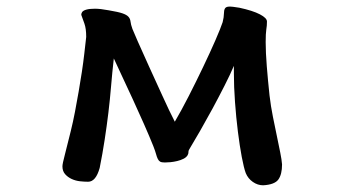

<svg xmlns="http://www.w3.org/2000/svg" viewBox="-20 -504 1040 584"><path d="M227.5 -458Q226.6 -461.9 229.5 -466.8Q232.4 -471.7 242.2 -474.6Q252 -477.5 268.6 -477.5Q285.2 -477.5 310.5 -472.7Q339.8 -467.8 352.5 -463.4Q365.2 -459 370.6 -453.1Q376 -447.3 377 -438.5Q377.9 -429.7 382.8 -416Q384.8 -411.1 398.9 -378.4Q413.1 -345.7 433.1 -302.2Q453.1 -258.8 474.1 -212.4Q495.1 -166 511.7 -133.8Q531.2 -167 554.2 -211.9Q577.1 -256.8 598.1 -300.8Q619.1 -344.7 635.3 -381.8Q651.4 -418.9 657.2 -436.5Q661.1 -452.1 661.1 -462.4Q661.1 -472.7 664.1 -478Q667 -483.4 676.3 -483.9Q685.5 -484.4 708 -480.5Q749 -471.7 770.5 -460.4Q792 -449.2 792 -438.5Q792 -425.8 790 -414.1Q788.1 -402.3 788.1 -376Q788.1 -344.7 791.5 -302.2Q794.9 -259.8 799.8 -213.9Q803.7 -180.7 810.1 -148.9Q816.4 -117.2 822.3 -89.4Q828.1 -61.5 832.5 -39.6Q836.9 -17.6 837.9 -3.9Q837.9 26.4 826.7 42Q815.4 57.6 780.3 59.6Q763.7 59.6 749 49.3Q734.4 39.1 727.5 22.5Q721.7 6.8 715.3 -26.9Q709 -60.5 703.6 -103.5Q698.2 -146.5 694.8 -193.4Q691.4 -240.2 691.4 -281.2V-303.7Q680.7 -278.3 663.1 -243.7Q645.5 -209 626.5 -173.8Q607.4 -138.7 588.4 -105.5Q569.3 -72.3 555.7 -49.8Q552.7 -44.9 553.2 -41.5Q553.7 -38.1 550.8 -32.2Q546.9 -25.4 538.1 -21Q529.3 -16.6 519 -14.2Q508.8 -11.7 498.5 -10.7Q488.3 -9.8 481.4 -9.8Q471.7 -9.8 467.3 -12.2Q462.9 -14.6 460 -20.5Q457 -26.4 454.6 -35.6Q452.1 -44.9 446.3 -59.6Q434.6 -88.9 418 -126.5Q401.4 -164.1 384.3 -201.2Q367.2 -238.3 351.6 -271.5Q335.9 -304.7 326.2 -326.2Q321.3 -283.2 317.9 -242.2Q314.5 -201.2 309.6 -160.6Q304.7 -120.1 298.3 -78.6Q292 -37.1 283.2 6.8Q271.5 48.8 248 48.8Q237.3 48.8 223.6 47.4Q210 45.9 198.2 40.5Q186.5 35.2 178.2 25.9Q169.9 16.6 169.9 2Q169.9 -5.9 177.7 -35.2Q185.5 -64.5 195.3 -105.5Q202.1 -132.8 208 -163.6Q213.9 -194.3 219.2 -225.1Q224.6 -255.9 229 -285.2Q233.4 -314.5 236.3 -339.8L242.2 -391.6Q242.2 -417 236.8 -432.1Q231.4 -447.3 227.5 -458Z"/></svg>

Font: JasonHandwriting1
Style: Regular
Weight: 400
Version: Version 1.48.20